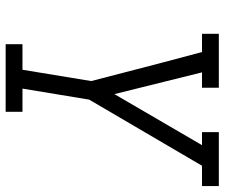

<svg xmlns="http://www.w3.org/2000/svg" viewBox="-76 -698 775 662"><g transform="rotate(90 311.0 -367.5)"><path d="M133 0V-58H221L260 -295L204 -511L160 -677H97V-735H283V-677H230L305 -375L481 -677H436V-735H622V-677H552L324 -288L286 -58H366V0Z"/></g></svg>

Font: Iosevka Etoile Light Oblique
Style: Regular
Weight: 300
Italic angle: -9°
Designer: Belleve Invis
Foundry: Belleve Invis
Version: Version 15.5.2; ttfautohint (v1.8.4)